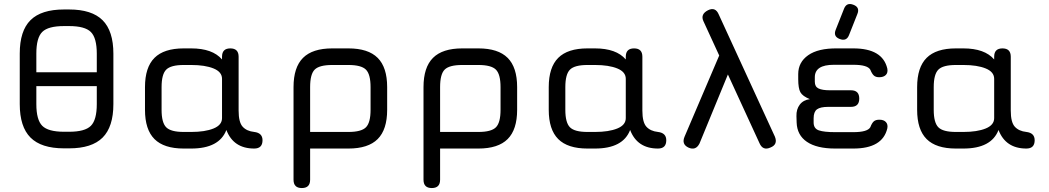

<svg xmlns="http://www.w3.org/2000/svg" viewBox="-20 -752 5311 972"><path d="M304 -1Q189 -1 134.5 -55.5Q80 -110 80 -225V-481Q80 -596 134.5 -650Q189 -704 304 -704H330Q445 -704 499.5 -649.5Q554 -595 554 -480V-225Q554 -110 499.5 -55.5Q445 -1 330 -1ZM164 -481V-386H470V-480Q470 -560 440 -590Q410 -620 330 -620H304Q224 -620 194 -590.5Q164 -561 164 -481ZM304 -85H330Q410 -85 440 -115Q470 -145 470 -225V-316H164V-225Q164 -145 194 -115Q224 -85 304 -85Z M714 -196V-311Q714 -411 762 -459Q810 -507 910 -507H948Q1056 -507 1104 -451V-465Q1104 -507 1146 -507Q1188 -507 1188 -465V-192Q1188 -133 1208.5 -110.5Q1229 -88 1267 -84Q1309 -79 1309 -42Q1309 0 1267 0Q1162 0 1126 -94Q1090 0 948 0H910Q810 0 762 -48Q714 -96 714 -196ZM798 -196Q798 -131 821.5 -107.5Q845 -84 910 -84H948Q1018 -84 1061 -101.5Q1104 -119 1104 -154V-353Q1104 -388 1061 -405.5Q1018 -423 948 -423H910Q845 -423 821.5 -399.5Q798 -376 798 -311Z M1466 158V-311Q1466 -411 1514 -459Q1562 -507 1662 -507H1744Q1844 -507 1892 -459Q1940 -411 1940 -311V-196Q1940 -96 1892 -48Q1844 0 1744 0H1550V158Q1550 200 1508 200Q1466 200 1466 158ZM1550 -84H1744Q1809 -84 1832.5 -107.5Q1856 -131 1856 -196V-311Q1856 -376 1832.5 -399.5Q1809 -423 1744 -423H1662Q1597 -423 1573.5 -400Q1550 -377 1550 -311Z M2124 158V-311Q2124 -411 2172 -459Q2220 -507 2320 -507H2402Q2502 -507 2550 -459Q2598 -411 2598 -311V-196Q2598 -96 2550 -48Q2502 0 2402 0H2208V158Q2208 200 2166 200Q2124 200 2124 158ZM2208 -84H2402Q2467 -84 2490.5 -107.5Q2514 -131 2514 -196V-311Q2514 -376 2490.5 -399.5Q2467 -423 2402 -423H2320Q2255 -423 2231.5 -400Q2208 -377 2208 -311Z M2758 -196V-311Q2758 -411 2806 -459Q2854 -507 2954 -507H2992Q3100 -507 3148 -451V-465Q3148 -507 3190 -507Q3232 -507 3232 -465V-192Q3232 -133 3252.5 -110.5Q3273 -88 3311 -84Q3353 -79 3353 -42Q3353 0 3311 0Q3206 0 3170 -94Q3134 0 2992 0H2954Q2854 0 2806 -48Q2758 -96 2758 -196ZM2842 -196Q2842 -131 2865.5 -107.5Q2889 -84 2954 -84H2992Q3062 -84 3105 -101.5Q3148 -119 3148 -154V-353Q3148 -388 3105 -405.5Q3062 -423 2992 -423H2954Q2889 -423 2865.5 -399.5Q2842 -376 2842 -311Z M3541 -645Q3525 -680 3564 -700Q3602 -719 3619 -678L3903 -60Q3919 -20 3880 -5Q3842 12 3825 -27L3665 -375L3521 -25Q3502 12 3465 -5Q3429 -22 3446 -61L3621 -471Z M4230 -555Q4197 -568 4211 -602L4253 -708Q4266 -741 4300 -728Q4335 -715 4320 -680L4278 -574Q4265 -541 4230 -555ZM4013 -132 4012 -164Q4011 -199 4029 -222.5Q4047 -246 4080 -250Q4043 -265 4032 -285Q4021 -305 4021 -351V-377Q4021 -437 4071.5 -472.5Q4122 -508 4218 -507H4300Q4448 -507 4472 -405Q4476 -384 4464.5 -372.5Q4453 -361 4431 -361Q4413 -361 4403.5 -370Q4394 -379 4386 -399Q4372 -424 4300 -424H4201Q4105 -424 4105 -361V-338Q4105 -313 4124 -304Q4143 -295 4181 -295H4288Q4330 -295 4330 -253Q4330 -211 4288 -211H4173Q4133 -211 4116 -198.5Q4099 -186 4099 -153V-132Q4099 -101 4125.5 -92Q4152 -83 4208 -83H4300Q4372 -83 4386 -108Q4394 -129 4403.5 -137.5Q4413 -146 4432 -146Q4454 -146 4465 -134Q4476 -122 4472 -102Q4448 0 4300 0H4208Q4115 0 4065 -34Q4015 -68 4013 -132Z M4623 -196V-311Q4623 -411 4671 -459Q4719 -507 4819 -507H4857Q4965 -507 5013 -451V-465Q5013 -507 5055 -507Q5097 -507 5097 -465V-192Q5097 -133 5117.5 -110.5Q5138 -88 5176 -84Q5218 -79 5218 -42Q5218 0 5176 0Q5071 0 5035 -94Q4999 0 4857 0H4819Q4719 0 4671 -48Q4623 -96 4623 -196ZM4707 -196Q4707 -131 4730.5 -107.5Q4754 -84 4819 -84H4857Q4927 -84 4970 -101.5Q5013 -119 5013 -154V-353Q5013 -388 4970 -405.5Q4927 -423 4857 -423H4819Q4754 -423 4730.5 -399.5Q4707 -376 4707 -311Z"/></svg>

Font: Jura
Style: Bold
Weight: 700
Designer: Daniel Johnson, Alexei Vanyashin
Foundry: Daniel Johnson
Version: Version 5.103